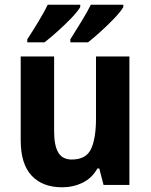

<svg xmlns="http://www.w3.org/2000/svg" viewBox="-20 -786 640 816"><path d="M530 -546V0H420L402 -70H394Q371 -29 331 -9.5Q291 10 244 10Q161 10 114.5 -39.5Q68 -89 68 -190V-546H210V-228Q210 -168 227.5 -138Q245 -108 285 -108Q346 -108 367 -153Q388 -198 388 -282V-546ZM504 -756Q494 -738 467 -709.5Q440 -681 408.5 -652.5Q377 -624 354 -606H279V-619Q301 -654 326.5 -695.5Q352 -737 366 -766H504ZM321 -756Q310 -737 283.5 -709.5Q257 -682 225.5 -653.5Q194 -625 169 -606H96V-619Q119 -654 144 -695.5Q169 -737 183 -766H321Z"/></svg>

Font: Noto Sans Devanagari UI SemiCondensed
Style: Bold
Weight: 700
Width: 4
Designer: Jelle Bosma - Monotype Design Team
Foundry: Monotype Imaging Inc.
Version: Version 2.004; ttfautohint (v1.8.4.7-5d5b)